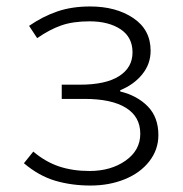

<svg xmlns="http://www.w3.org/2000/svg" viewBox="-20 -561 566 594"><path d="M54 -56 83 -92Q121 -60 163 -46Q205 -32 257 -32Q323 -32 368.5 -64Q414 -96 414 -147Q414 -200 369.5 -227.5Q325 -255 242 -255H171V-299H227Q307 -299 348.5 -325.5Q390 -352 390 -399Q390 -446 353 -470.5Q316 -495 257 -495Q206 -495 170 -482.5Q134 -470 95 -443L70 -481Q112 -510 157 -525.5Q202 -541 259 -541Q339 -541 392.5 -505Q446 -469 446 -404Q446 -363 420 -331Q394 -299 352 -282V-278Q405 -265 437.5 -231.5Q470 -198 470 -143Q470 -98 442 -62Q414 -26 366 -6.5Q318 13 260 13Q201 13 150.5 -2Q100 -17 54 -56Z"/></svg>

Font: Nebula Sans Light
Style: Regular
Weight: 300
Designer: Paul D. Hunt for Adobe (as Source Sans)
Foundry: Nebula Entertainment & Broadcasting LLC
Version: Version 1.010